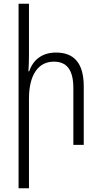

<svg xmlns="http://www.w3.org/2000/svg" viewBox="-20 -780 547 1034"><path d="M136 -760H80V234H136V-248C136 -380 188 -448 270 -448C337 -448 375 -407 375 -306V0H431V-315C431 -443 376 -497 282 -497C203 -497 157 -454 137 -396H133C135 -425 136 -450 136 -480Z"/></svg>

Font: Noto Sans Armenian SemiCondensed Light
Style: Regular
Weight: 300
Width: 4
Designer: Monotype Design Team
Foundry: Monotype Imaging Inc.
Version: Version 2.008